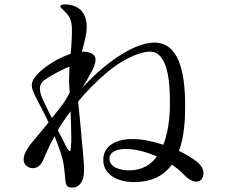

<svg xmlns="http://www.w3.org/2000/svg" viewBox="-20 -829 1040 870"><path d="M870 -98C848 -115 821 -131 791 -145C814 -207 819 -281 819 -350C819 -513 786 -636 680 -636C583 -636 447 -536 353 -431C385 -485 413 -530 413 -559C413 -587 382 -595 352 -595H351C362 -636 373 -673 373 -708C373 -775 333 -809 273 -809C263 -809 253 -806 253 -800C253 -792 278 -778 294 -752C303 -736 306 -718 306 -690C306 -671 305 -648 303 -618L300 -585C244 -567 178 -526 144 -487C131 -471 124 -458 124 -443C124 -417 144 -387 172 -331C181 -314 190 -295 200 -274C176 -245 151 -214 132 -192C101 -156 87 -128 87 -106C87 -81 108 -67 129 -67C144 -67 160 -75 172 -96C178 -107 194 -151 227 -212C247 -164 264 -116 269 -79C278 -18 272 11 292 19C296 20 301 21 307 21C343 21 361 -12 361 -56C361 -99 351 -185 344 -268C341 -303 337 -338 334 -369C371 -414 417 -461 472 -507C532 -556 609 -595 660 -595C737 -595 750 -469 750 -367C750 -337 750 -248 720 -173C672 -189 623 -199 579 -199C505 -199 448 -168 448 -104C448 -41 508 -4 587 -4C670 -4 724 -35 759 -83C781 -68 801 -51 818 -33C833 -17 853 -6 870 -6C891 -6 902 -24 902 -44C902 -63 890 -83 870 -98ZM174 -378C167 -392 161 -411 161 -428C161 -442 166 -454 178 -464C207 -485 264 -516 295 -527C294 -505 293 -482 293 -461C293 -448 294 -435 296 -410C287 -392 278 -376 268 -362C257 -347 237 -321 215 -294C197 -329 181 -363 174 -378ZM303 -207C303 -170 301 -144 297 -144C291 -144 281 -161 271 -183C267 -191 256 -213 242 -239C258 -266 277 -295 300 -325C301 -284 303 -239 303 -207ZM565 -57C522 -57 476 -72 476 -110C476 -143 513 -154 550 -154C592 -154 643 -141 691 -120C664 -83 624 -57 565 -57Z"/></svg>

Font: Shippori Mincho OTF Medium
Style: Regular
Weight: 500
Designer: FONTDASU
Foundry: FONTDASU / Google Inc. / but / Adobe
Version: Version 3.300;hotconv 1.0.109;makeotfexe 2.5.65596